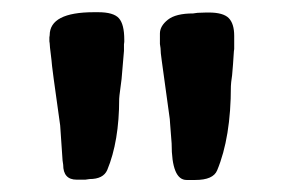

<svg xmlns="http://www.w3.org/2000/svg" viewBox="-20 -725 461 313"><path d="M133.3 -705.1H140.1Q165 -705.1 173.8 -695.3Q182.6 -685.5 182.6 -660.2V-656.7L182.1 -652.8Q182.1 -647.5 182.1 -642.1L178.2 -596.2L176.3 -581.5Q174.3 -566.9 174.3 -564Q174.3 -494.6 154.8 -447.8Q148.4 -433.1 126 -433.1L119.1 -432.1H105Q83 -432.1 83 -456.5L82 -463.4L78.1 -520.5Q64 -619.6 64 -626.5L61.5 -647.5L61 -654.3L60.5 -657.7V-664.1L61 -667.5Q61 -705.1 133.3 -705.1ZM240.7 -670.4Q240.7 -682.6 253.7 -692.9Q266.6 -703.1 294.9 -703.1L298.3 -703.6L302.2 -704.1L316.4 -704.6H320.3Q343.8 -704.6 352.8 -695.6Q361.8 -686.5 361.8 -666.5V-645L361.3 -641.6L359.9 -620.6L358.4 -602.5Q356.4 -588.9 356.4 -584.5Q356.4 -501 334 -447.3Q327.6 -431.6 298.3 -431.6H284.2Q259.8 -431.6 259.8 -491.2L257.3 -523.4Q256.8 -527.3 256.8 -530.8L243.7 -626Q241.7 -639.6 241.7 -646.5L240.7 -653.3Z"/></svg>

Font: Averia Serif Libre RX
Style: Bold
Weight: 700
Version: Version 1.002